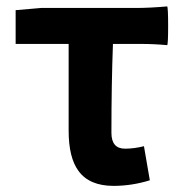

<svg xmlns="http://www.w3.org/2000/svg" viewBox="-20 -572 575 605"><path d="M337.9 13.7Q261.7 13.7 227.5 -33.2Q196.3 -75.2 196.3 -160.2V-433.6H29.3V-540L109.4 -546.9H307.6H407.2Q451.2 -546.9 506.8 -551.8Q509.8 -547.9 509.8 -490.2Q509.8 -432.6 506.8 -429.7Q465.8 -433.6 421.9 -433.6H335.9Q331.1 -305.7 331.1 -153.3Q331.1 -103.5 374 -103.5Q402.3 -103.5 433.6 -111.3L452.1 -3.9Q395.5 13.7 337.9 13.7Z"/></svg>

Font: Bpmf GenSeki Gothic B
Style: B
Weight: 700
Foundry: But Ko
Version: Version 1.320